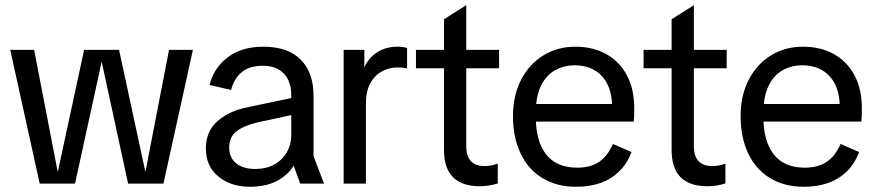

<svg xmlns="http://www.w3.org/2000/svg" viewBox="-20 -701 3339 733"><path d="M131.6 0 19.1 -510.7H110.3L200.5 -44.3L301.1 -510.7H434.5L535.1 -44.3L625.3 -510.7H716.5L604 0H469.1L368.2 -465.5L266.5 0Z M935 12Q860.8 12 813.3 -27.5Q765.9 -67 765.9 -134.2Q765.9 -199.7 810.5 -238.6Q855.2 -277.5 923.3 -291.2L1137.2 -336.3V-271.6L964.6 -234Q912.7 -222.2 883.8 -200.4Q855 -178.7 855 -138Q855 -98.7 881.8 -77.3Q908.6 -55.9 955.3 -55.9Q995.7 -55.9 1026.5 -72.6Q1057.3 -89.4 1074.6 -119.3Q1092 -149.1 1092 -187.3V-337.2Q1092 -390.2 1063.7 -420.1Q1035.3 -450 983.5 -450Q932.4 -450 902.8 -425.4Q873.3 -400.8 862.3 -357.6L780.2 -376.5Q794.7 -439.8 848.1 -481.2Q901.4 -522.7 984.7 -522.7Q1079.5 -522.7 1128.2 -473.2Q1177 -423.7 1177 -335.3V-104.9L1216.9 0H1126L1101.3 -68.5Q1076.7 -30.1 1034.8 -9Q993 12 935 12Z M1291.9 0V-510.7H1371V-443.8Q1387 -479.9 1419.7 -501.3Q1452.5 -522.7 1497.5 -522.7Q1507.3 -522.7 1517.3 -521.3Q1527.3 -520 1534.1 -518V-440Q1523.6 -442.2 1515.7 -442.9Q1507.8 -443.5 1498 -443.5Q1466.5 -443.5 1438.5 -428.6Q1410.4 -413.7 1393.6 -383Q1376.9 -352.3 1376.9 -304V0Z M1811 10Q1744.1 10 1709.6 -24.2Q1675 -58.4 1675 -129.9V-627.4L1760 -681.3V-143.7Q1760 -104.3 1778.1 -85.6Q1796.1 -66.9 1829.7 -66.9Q1840.5 -66.9 1852.9 -68.9Q1865.3 -70.9 1880.3 -76.4V-0.7Q1862.9 4.8 1846.3 7.4Q1829.7 10 1811 10ZM1568 -440.4V-510.6H1885.3V-440.4Z M2180 12Q2104.9 12 2050.5 -21.3Q1996 -54.7 1967.2 -115.7Q1938.4 -176.7 1938.4 -257.6Q1938.4 -336.6 1969.4 -396.4Q2000.3 -456.1 2054.2 -489.4Q2108 -522.7 2176.4 -522.7Q2243.9 -522.7 2294.6 -494.4Q2345.3 -466.1 2373.3 -413.4Q2401.3 -360.7 2401.3 -288.1Q2401.3 -273.3 2401 -259.4Q2400.7 -245.5 2399.6 -236.8H1987.9V-303.9H2348.8L2316.8 -286.4Q2317.7 -339.2 2300.5 -376.2Q2283.3 -413.1 2250.7 -432.4Q2218.1 -451.7 2173.7 -451.7Q2133 -451.7 2099 -432.7Q2065 -413.8 2045.3 -373.6Q2025.5 -333.4 2025.5 -269.4V-254.4Q2025.5 -161.9 2065.1 -111.4Q2104.6 -60.9 2183.8 -60.9Q2233.8 -60.9 2266.8 -82.9Q2299.7 -105 2320 -151.3L2391.1 -120.5Q2374 -76.2 2344 -46.7Q2313.9 -17.2 2273 -2.6Q2232.1 12 2180 12Z M2680 10Q2613.1 10 2578.6 -24.2Q2544 -58.4 2544 -129.9V-627.4L2629 -681.3V-143.7Q2629 -104.3 2647.1 -85.6Q2665.1 -66.9 2698.7 -66.9Q2709.5 -66.9 2721.9 -68.9Q2734.3 -70.9 2749.3 -76.4V-0.7Q2731.9 4.8 2715.3 7.4Q2698.7 10 2680 10ZM2437 -440.4V-510.6H2754.3V-440.4Z M3049 12Q2973.9 12 2919.5 -21.3Q2865 -54.7 2836.2 -115.7Q2807.4 -176.7 2807.4 -257.6Q2807.4 -336.6 2838.4 -396.4Q2869.3 -456.1 2923.2 -489.4Q2977 -522.7 3045.4 -522.7Q3112.9 -522.7 3163.6 -494.4Q3214.3 -466.1 3242.3 -413.4Q3270.3 -360.7 3270.3 -288.1Q3270.3 -273.3 3270 -259.4Q3269.7 -245.5 3268.6 -236.8H2856.9V-303.9H3217.8L3185.8 -286.4Q3186.7 -339.2 3169.5 -376.2Q3152.3 -413.1 3119.7 -432.4Q3087.1 -451.7 3042.7 -451.7Q3002 -451.7 2968 -432.7Q2934 -413.8 2914.3 -373.6Q2894.5 -333.4 2894.5 -269.4V-254.4Q2894.5 -161.9 2934.1 -111.4Q2973.6 -60.9 3052.8 -60.9Q3102.8 -60.9 3135.8 -82.9Q3168.7 -105 3189 -151.3L3260.1 -120.5Q3243 -76.2 3213 -46.7Q3182.9 -17.2 3142 -2.6Q3101.1 12 3049 12Z"/></svg>

Font: TikTok Sans Light
Style: Regular
Weight: 300
Version: Version 4.000